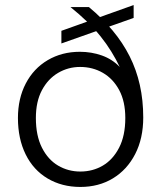

<svg xmlns="http://www.w3.org/2000/svg" viewBox="-20 -728 638 760"><path d="M298 12Q225 12 168.5 -21.5Q112 -55 81.5 -117Q51 -179 51 -261Q51 -338 82 -397.5Q113 -457 169 -490Q225 -523 296 -523Q342 -523 383 -508.5Q424 -494 454 -463Q439 -494 420.5 -524Q402 -554 378.5 -583.5Q355 -613 325 -642Q295 -671 259 -700H332Q385 -656 425.5 -607.5Q466 -559 493 -505.5Q520 -452 533.5 -391.5Q547 -331 547 -263Q547 -180 515 -118Q483 -56 427 -22Q371 12 298 12ZM298 -49Q347 -49 387 -72.5Q427 -96 451.5 -143.5Q476 -191 476 -261Q476 -326 452 -371Q428 -416 387.5 -439.5Q347 -463 297 -463Q250 -463 210 -439.5Q170 -416 146 -371Q122 -326 122 -261Q122 -191 146 -143.5Q170 -96 210 -72.5Q250 -49 298 -49ZM223 -556V-606L509 -708V-657Z"/></svg>

Font: DM Sans 10pt Light
Style: Regular
Weight: 300
Version: Version 4.004;gftools[0.9.30]